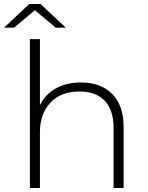

<svg xmlns="http://www.w3.org/2000/svg" viewBox="-43 -937 736 957"><path d="M361 -526Q459 -526 516 -469Q573 -412 573 -305V0H523V-301Q523 -388 479 -435Q434 -481 354 -481Q261 -481 209 -426Q156 -370 156 -278V0H106V-742H156V-413Q183 -467 236 -497Q289 -526 361 -526ZM285 -799H235L131 -886L27 -799H-23L103 -917H159Z"/></svg>

Font: Montserrat Light Alt1
Style: Light
Weight: 500
Designer: Differentunic
Foundry: Julieta Ulanovsky
Version: 0.1